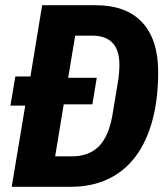

<svg xmlns="http://www.w3.org/2000/svg" viewBox="-20 -718 640 738"><path d="M77 -312H20L39 -424H97L142 -698H347Q465 -698 526.5 -632Q588 -566 588 -441Q588 -338 566 -256Q544 -174 501.5 -117Q459 -60 396 -30Q333 0 252 0H25ZM255 -117Q322 -117 360 -155.5Q398 -194 412 -275L433 -401Q436 -419 437.5 -437Q439 -455 439 -469Q439 -581 334 -581H269L242 -419H352L335 -317H225L192 -117Z"/></svg>

Font: IBM Plex Mono
Style: Bold Italic
Weight: 700
Italic angle: -9°
Monospace: yes
Designer: Mike Abbink, Paul van der Laan, Pieter van Rosmalen
Foundry: Bold Monday
Version: Version 2.3